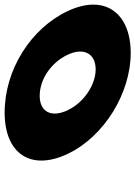

<svg xmlns="http://www.w3.org/2000/svg" viewBox="-24 -670 583 827"><g transform="rotate(90 267.5 -256.5)"><path d="M-98 -256C-23.3 -98 154.1 15 339.1 15C516.1 15 591.7 -98 517 -256C441.3 -416 252.4 -528 82.4 -528C-90.6 -528 -173.7 -416 -98 -256ZM90 -256C56.4 -327 85.8 -377 152.8 -377C218.8 -377 295.4 -327 329 -256C362.1 -186 335.7 -136 266.7 -136C194.7 -136 123.1 -186 90 -256Z"/></g></svg>

Font: Hussar
Style: BdOpOblFive
Weight: 700
Foundry: Cannot Into Space Fonts
Version: Version 2.00